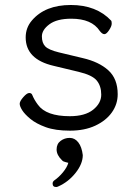

<svg xmlns="http://www.w3.org/2000/svg" viewBox="-20 -506 550 770"><path d="M195 -242Q83 -268 83 -356Q83 -395 108 -424Q161 -486 264 -486Q367 -486 426 -423Q428 -421 428 -411Q428 -401 417.5 -385Q407 -369 398.5 -369Q390 -369 380 -382Q348 -431 266 -431Q208 -431 178 -408.5Q148 -386 148 -360Q148 -334 161.5 -320Q175 -306 216 -296L312 -273Q377 -258 414.5 -224Q452 -190 452 -128Q452 -88 428.5 -55Q405 -22 362 -2Q319 18 260.5 18Q202 18 163.5 4Q125 -10 102 -29Q79 -48 69 -64Q59 -80 59 -90Q59 -100 73.5 -116.5Q88 -133 97 -133Q106 -133 109 -126Q117 -106 132 -86Q165 -40 260 -40Q321 -40 353.5 -66Q386 -92 386 -126.5Q386 -161 368 -183Q350 -205 295 -218ZM205 244Q191 244 191 230Q191 223 197 218Q216 205 232.5 185Q249 165 254 147Q252 146 242.5 144Q233 142 229 137Q207 116 207 93.5Q207 71 223 59Q239 47 259.5 47Q280 47 294 65Q308 83 312 116Q312 151 283 187.5Q254 224 213 242Q209 244 205 244Z"/></svg>

Font: LXGW WenKai Lite
Style: Regular
Weight: 400
Designer: LXGW / Fontworks Inc.
Foundry: LXGW / Fontworks Inc.
Version: Version 1.511; March 25, 2025